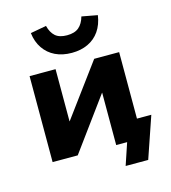

<svg xmlns="http://www.w3.org/2000/svg" viewBox="-126 -855 969 1085"><g transform="rotate(-15 358.0 -312.5)"><path d="M474 128 517 0H453V-114H689L606 128ZM81 0V-503H233V-198H234L459 -503H605V0H453V-306H452L228 0ZM347 -568Q292 -568 250.5 -588Q209 -608 183 -646Q157 -684 151 -736L244 -753Q254 -713 277.5 -692Q301 -671 346 -671Q391 -671 415.5 -692Q440 -713 451 -753L543 -736Q535 -682 509 -644.5Q483 -607 441.5 -587.5Q400 -568 347 -568Z"/></g></svg>

Font: Nunito Sans 7pt ExtraBold
Style: Regular
Weight: 800
Designer: Vernon Adams
Foundry: Vernon Adams
Version: Version 3.101;gftools[0.9.27]